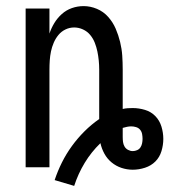

<svg xmlns="http://www.w3.org/2000/svg" viewBox="-20 -548 555 629"><path d="M223 61 159 42Q169 12 183 -16Q197 -44 215.5 -69.5Q234 -95 256.5 -117.5Q279 -140 305 -158V-320Q305 -335 303.5 -350Q302 -365 299 -379.5Q296 -394 290.5 -408Q285 -422 275.5 -433.5Q266 -445 252 -451.5Q238 -458 223 -458Q208 -458 194.5 -451.5Q181 -445 171.5 -433.5Q162 -422 156 -408Q150 -394 147 -379.5Q144 -365 143 -350Q142 -335 142 -320V0H64V-520H142V-438Q148 -456 158 -472.5Q168 -489 182.5 -502Q197 -515 215.5 -521.5Q234 -528 254 -528Q276 -528 297.5 -519Q319 -510 334.5 -492.5Q350 -475 359 -454Q368 -433 373.5 -410.5Q379 -388 380.5 -365.5Q382 -343 382 -320V-191Q390 -193 398.5 -193.5Q407 -194 415 -194Q435 -194 455 -188Q475 -182 489 -167.5Q503 -153 509 -133Q515 -113 515 -93Q515 -73 509 -53Q503 -33 489 -19Q475 -5 455 1.5Q435 8 415 8Q396 8 378 2Q360 -4 345.5 -16Q331 -28 322 -44.5Q313 -61 309 -79Q279 -50 257.5 -14.5Q236 21 223 61ZM415 -53Q422 -53 429 -56Q436 -59 440 -65Q444 -71 445.5 -78.5Q447 -86 447 -93Q447 -101 445.5 -109Q444 -117 439 -123Q434 -129 426 -131.5Q418 -134 410 -134Q403 -134 396 -132.5Q389 -131 382 -129V-99Q382 -91 383 -83Q384 -75 388 -68Q392 -61 399.5 -57Q407 -53 415 -53Z"/></svg>

Font: Iosevka Curly
Style: Regular
Weight: 400
Monospace: yes
Designer: Belleve Invis
Foundry: Belleve Invis
Version: Version 22.1.2; ttfautohint (v1.8.4)